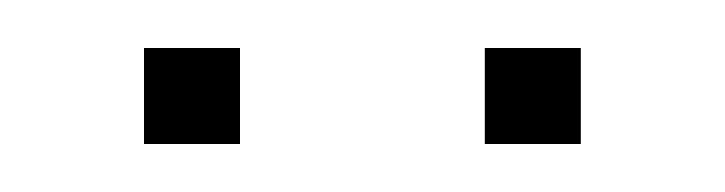

<svg xmlns="http://www.w3.org/2000/svg" viewBox="-20 -731 302 80"><path d="M40 -711H80V-671H40ZM182 -711H222V-671H182Z"/></svg>

Font: Hepta Slab ExtraLight ExtraLight
Style: Regular
Weight: 250
Version: Version 1.102